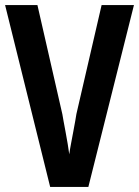

<svg xmlns="http://www.w3.org/2000/svg" viewBox="-20 -785 546 754"><path d="M506 -765 327 -51H177L0 -765H127L225 -336Q226 -329 229.5 -310Q233 -291 237.5 -267Q242 -243 246 -219Q250 -195 252 -179Q254 -195 258.5 -218.5Q263 -242 267.5 -266.5Q272 -291 275.5 -310Q279 -329 280 -337L379 -765Z"/></svg>

Font: Noto Sans Tamil UI ExtraCondensed
Style: Bold
Weight: 700
Width: 2
Designer: Jelle Bosma - Monotype Design Team
Foundry: Monotype Imaging Inc.
Version: Version 2.004; ttfautohint (v1.8.4.7-5d5b)